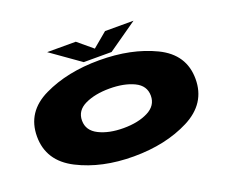

<svg xmlns="http://www.w3.org/2000/svg" viewBox="-121 -930 1323 1122"><g transform="rotate(-20 541.0 -369.0)"><path d="M534 4Q733 4 880 -71Q1027 -146 1027 -298.5Q1027 -451.5 880 -522.5Q733 -593.5 534 -593.5Q336 -593.5 188.5 -522.5Q41 -451.5 41 -298.5Q41 -146 188.5 -71Q336 4 534 4ZM534 -172Q444 -172 382 -203Q320 -234 320 -296Q320 -358.5 382 -388Q444 -417.5 534 -417.5Q625 -417.5 686.5 -388Q748 -358.5 748 -296Q748 -234 686.5 -203Q625 -172 534 -172ZM446.5 -614H619.5L802.5 -742H625.5L534.5 -666L443.5 -742H265.5Z"/></g></svg>

Font: Anybody ExtraExpanded Black
Style: Regular
Weight: 900
Width: 8
Version: Version 1.113;gftools[0.9.25]